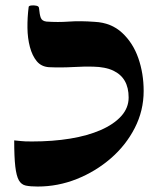

<svg xmlns="http://www.w3.org/2000/svg" viewBox="-20 -672 570 703"><path d="M118 11Q91 11 74.5 7.5Q58 4 49 -12Q40 -28 36 -62.5Q32 -97 32 -158Q46 -157 57 -155.5Q68 -154 97 -154Q173 -154 237 -164.5Q301 -175 349 -196Q397 -217 424 -247Q451 -277 451 -315Q451 -351 437 -375.5Q423 -400 394.5 -413.5Q366 -427 321 -428Q293 -429 247.5 -426.5Q202 -424 159 -426Q131 -428 114.5 -448Q98 -468 89.5 -500Q81 -532 80.5 -570Q80 -608 85 -647Q86 -651 95 -652Q104 -653 113.5 -651Q123 -649 123 -641Q125 -618 129.5 -606.5Q134 -595 150 -593Q192 -590 233 -593Q274 -596 327 -592Q387 -589 427 -552Q467 -515 486.5 -459Q506 -403 506 -339Q506 -267 473.5 -203.5Q441 -140 385.5 -92Q330 -44 261 -16.5Q192 11 118 11Z"/></svg>

Font: Noto Rashi Hebrew
Style: Bold
Weight: 700
Version: Version 1.006